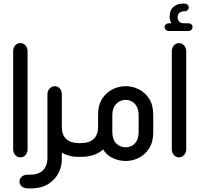

<svg xmlns="http://www.w3.org/2000/svg" viewBox="-20 -870 1102 1065"><path d="M53 -585Q53 -605 64.5 -618Q76 -631 93 -631Q110 -631 121.5 -618Q133 -605 133 -585V-43Q133 -23 121.5 -10Q110 3 93 3Q76 3 64.5 -10Q53 -23 53 -43Z M429 0H414Q386 0 362.5 -6.5Q339 -13 323 -23V17Q323 51 305.5 87.5Q288 124 249.5 149.5Q211 175 149 175H135Q115 175 101.5 164.5Q88 154 88 137Q88 121 100.5 110Q113 99 132 99H144Q176 99 195.5 90Q215 81 225.5 66.5Q236 52 239.5 36.5Q243 21 243 9V-346Q243 -366 255.5 -379Q268 -392 284 -392Q301 -392 312 -379Q323 -366 323 -346V-165Q323 -123 346.5 -99.5Q370 -76 423 -76H429Z M418 0V-76H423Q476 -76 500 -99.5Q524 -123 524 -165V-232Q524 -288 547 -323Q570 -358 605 -375Q640 -392 677 -392Q714 -392 749 -375Q784 -358 807 -323Q830 -288 830 -232V-137Q830 -82 807 -46.5Q784 -11 749 6Q714 23 677 23Q641 23 606 7Q571 -9 552 -41Q532 -22 500.5 -11Q469 0 430 0ZM749 -140V-228Q749 -261 738 -280Q727 -299 710.5 -307.5Q694 -316 677 -316Q660 -316 643 -307.5Q626 -299 614.5 -280Q603 -261 603 -228V-140Q603 -107 614.5 -88Q626 -69 643 -61Q660 -53 677 -53Q694 -53 710.5 -61Q727 -69 738 -88Q749 -107 749 -140Z M931 -741Q921 -755 921 -778Q921 -814 942.5 -832Q964 -850 991 -850H1002Q1013 -850 1020 -844Q1027 -838 1027 -829Q1027 -820 1020 -813.5Q1013 -807 1002 -807H997Q985 -807 975 -799Q965 -791 965 -774Q965 -759 974.5 -750Q984 -741 996 -741H1024Q1035 -741 1041.5 -735Q1048 -729 1048 -719Q1048 -711 1041.5 -704.5Q1035 -698 1024 -698H918Q907 -698 900 -704.5Q893 -711 893 -719Q893 -729 900 -735Q907 -741 918 -741ZM933 -585Q933 -605 944.5 -618Q956 -631 973 -631Q989 -631 1001 -618Q1013 -605 1013 -585V-43Q1013 -23 1001 -10Q989 3 973 3Q956 3 944.5 -10Q933 -23 933 -43Z"/></svg>

Font: Beiruti Medium
Style: Regular
Weight: 500
Designer: Arlette Boutros
Foundry: Boutros
Version: Version 1.41